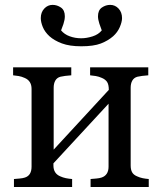

<svg xmlns="http://www.w3.org/2000/svg" viewBox="-20 -752 652 772"><path d="M578.1 0H344.2V-32.2Q355.5 -33.2 367.4 -34.2Q379.4 -35.2 388.2 -38.1Q401.9 -42.5 409.2 -53.5Q416.5 -64.5 416.5 -82V-335L194.8 -95.2V-86.9Q194.8 -70.3 201.7 -59.6Q208.5 -48.8 222.2 -43Q232.9 -38.1 244.9 -35.6Q256.8 -33.2 270 -32.2V0H36.1V-32.2Q47.4 -33.2 59.3 -34.2Q71.3 -35.2 80.1 -38.1Q93.8 -42.5 100.3 -53.5Q106.9 -64.5 106.9 -82V-394.5Q106.9 -410.6 100.1 -421.6Q93.3 -432.6 79.6 -438.5Q66.9 -444.3 54.9 -446.3Q43 -448.2 32.7 -449.2V-481.4H266.6V-449.2Q252.4 -448.2 241.9 -446.8Q231.4 -445.3 222.7 -443.4Q209 -439.5 202.4 -428Q195.8 -416.5 195.8 -399.4V-150.4L417.5 -390.6Q417.5 -412.1 410.6 -422.4Q403.8 -432.6 390.1 -438.5Q377.4 -444.3 365 -446.3Q352.5 -448.2 342.3 -449.2V-481.4H576.2V-449.2Q562 -448.2 551.5 -446.8Q541 -445.3 532.2 -443.4Q518.6 -439.5 512 -428Q505.4 -416.5 505.4 -399.4V-86.9Q505.4 -69.8 511.2 -59.3Q517.1 -48.8 531.2 -43Q541.5 -38.1 553.5 -35.6Q565.4 -33.2 578.1 -32.2ZM470.7 -679.2Q470.7 -664.1 461.7 -643.1Q452.6 -622.1 435.1 -606.4Q414.6 -588.4 385.5 -577.1Q356.4 -565.9 306.6 -565.9Q259.8 -565.9 229 -577.4Q198.2 -588.9 178.7 -606.4Q160.2 -623.5 152.1 -643.3Q144 -663.1 144 -679.2Q144 -702.6 158 -717.5Q171.9 -732.4 191.4 -732.4Q209.5 -732.4 225.1 -721.7Q240.7 -710.9 240.7 -686.5Q240.7 -672.4 234.9 -655Q229 -637.7 225.6 -629.9Q238.8 -613.8 260.5 -606Q282.2 -598.1 306.6 -598.1Q328.1 -598.1 352.1 -605.7Q376 -613.3 389.2 -629.9Q385.3 -639.2 379.6 -656.5Q374 -673.8 374 -686.5Q374 -710.9 389.6 -721.7Q405.3 -732.4 422.9 -732.4Q442.9 -732.4 456.8 -717.5Q470.7 -702.6 470.7 -679.2Z"/></svg>

Font: UniBurma_GGSerif
Style: Book
Weight: 400
Designer: Victor San Kho Lin (for Burmese only and related typography optimization with it)
Foundry: http://www.unimm.org
Version: 2.0